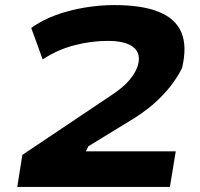

<svg xmlns="http://www.w3.org/2000/svg" viewBox="-20 -736 788 756"><path d="M48 0 68 -126 411 -356Q438 -373 460.5 -392Q483 -411 499.5 -433.5Q516 -456 523 -479Q536 -525 505.5 -550Q475 -575 404 -575Q339 -575 272 -557.5Q205 -540 148 -502L103 -626Q146 -657 199.5 -676.5Q253 -696 312.5 -706Q372 -716 430 -716Q540 -716 606 -689Q672 -662 694.5 -607.5Q717 -553 697 -469Q685 -443 661.5 -410Q638 -377 601.5 -342Q565 -307 514 -274L328 -160L318 -140H672L649 0Z"/></svg>

Font: Nunito Sans 7pt Expanded ExtraBold
Style: Italic
Weight: 800
Width: 7
Italic angle: -9°
Designer: Vernon Adams
Foundry: Vernon Adams
Version: Version 3.101;gftools[0.9.27]